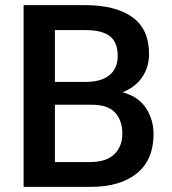

<svg xmlns="http://www.w3.org/2000/svg" viewBox="-20 -731 671 751"><path d="M333.5 0H72.3V-710.9H313.5Q430.7 -710.9 496.8 -664.6Q563 -618.2 563 -519Q563 -469.7 536.9 -430.2Q510.7 -390.6 459.5 -370.1Q521.5 -353.5 551 -308.1Q580.6 -262.7 580.6 -207Q580.6 -105.5 515.1 -52.7Q449.7 0 333.5 0ZM313.5 -613.3H194.8V-410.6H314.9Q375.5 -410.6 408 -437Q440.4 -463.4 440.4 -512.2Q440.4 -565.9 409.7 -589.6Q378.9 -613.3 313.5 -613.3ZM458.5 -207.5Q458.5 -259.8 430.4 -290.5Q402.3 -321.3 338.9 -321.3H194.8V-97.2H333.5Q395.5 -97.2 427 -127.7Q458.5 -158.2 458.5 -207.5Z"/></svg>

Font: Vazirmatn FD Medium
Style: Regular
Weight: 500
Designer: Saber Rastikerdar
Foundry: Saber Rastikerdar
Version: Version 33.003